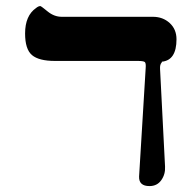

<svg xmlns="http://www.w3.org/2000/svg" viewBox="-20 -613 633 639"><path d="M529.3 -58.6Q530.8 -33.2 516.8 -13.4Q502.9 6.3 477.5 6.3Q441.9 6.3 442.9 -25.4L464.8 -385.7Q466.3 -403.3 461.7 -406.7Q457 -410.2 438 -410.2H162.6Q109.4 -410.2 86.4 -429.7Q63.5 -449.2 63.5 -501.5Q63.5 -561 100.1 -586.4Q107.9 -592.8 114.3 -592.8Q116.7 -592.8 138.4 -575Q160.2 -557.1 185.5 -557.1H488.8Q522 -557.1 544.7 -536.4Q567.4 -515.6 567.4 -482.4Q567.4 -412.6 519 -407.7L518.1 -404.8Q511.7 -398.4 512.7 -383.3Z"/></svg>

Font: Accordance
Style: Bold-Italic
Weight: 700
Italic angle: -11°
Version: Version 1.2 (build January 31, 2020) Miklal Software Solutio